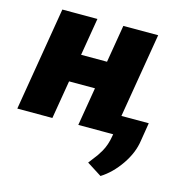

<svg xmlns="http://www.w3.org/2000/svg" viewBox="-112 -649 942 976"><g transform="rotate(15 359.5 -161.5)"><path d="M281.2 -545.5 248.2 -348H384.6L417.6 -545.5H600.9L526.6 -100.9H670.5L654.8 -4.3Q645.6 60.4 602.3 123.4Q558.9 186.4 502.8 221.6L424.7 171.9Q429.7 164.8 442.1 149.1Q454.5 133.5 462.5 122.2Q470.5 110.8 480.5 93.4Q490.4 76 497.5 55Q504.6 34.1 508.5 9.9L511.4 -8.5L509.9 0H326.7L360.4 -201.7H224.1L190.3 0H5.7L96.6 -545.5Z"/></g></svg>

Font: Karasuma Gothic
Style: Italic
Weight: 900
Italic angle: -9.39999°
Designer: Rasmus Andersson / Ryoko Nishizuka
Foundry: Genbu
Version: Version 1.00